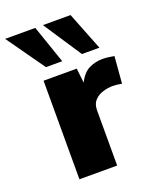

<svg xmlns="http://www.w3.org/2000/svg" viewBox="-204 -879 792 967"><g transform="rotate(-20 192.0 -396.0)"><path d="M52.2 0V-528.3H230L238.8 -450.2Q261.7 -496.6 295.4 -513.2Q329.1 -529.8 367.2 -529.8Q382.8 -529.8 398.7 -527.8Q414.6 -525.9 430.2 -522.9L418.5 -378.9Q404.3 -381.8 391.1 -383.1Q377.9 -384.3 370.1 -384.3Q345.7 -384.3 318.6 -376.5Q291.5 -368.7 272.9 -349.4Q254.4 -330.1 254.4 -296.4V0ZM86.9 -588.4 -57.6 -792.5H104L174.3 -588.4ZM279.8 -588.4 145 -792.5H293L373.5 -588.4Z"/></g></svg>

Font: Comme Black
Style: Regular
Weight: 900
Version: Version 1.000;gftools[0.9.27]